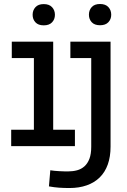

<svg xmlns="http://www.w3.org/2000/svg" viewBox="-20 -739 640 971"><path d="M335.9 -528.3H539.1V2.9Q539.1 53.7 525.1 92.8Q511.2 131.8 484.4 158.2Q457.5 184.6 418.9 198.2Q380.4 211.9 331.1 211.9Q303.2 211.9 278.8 210.2Q254.4 208.5 227.5 203.6L234.4 122.1Q242.7 123.5 255.1 124.8Q267.6 126 280.8 126.7Q293.9 127.4 305.7 127.7Q317.4 127.9 324.2 127.9Q348.6 127.9 370.1 122.1Q391.6 116.2 407.5 101.8Q423.3 87.4 432.4 63.5Q441.4 39.6 441.4 2.9V-445.3H335.9ZM39.6 -528.3H249V-83H358.9V0H36.6V-83H151.4V-445.3H39.6ZM145 -664.1Q145 -687 159.2 -702.6Q173.3 -718.3 201.2 -718.3Q229 -718.3 243.4 -702.6Q257.8 -687 257.8 -664.1Q257.8 -641.6 243.4 -626.2Q229 -610.8 201.2 -610.8Q173.3 -610.8 159.2 -626.2Q145 -641.6 145 -664.1ZM429.7 -664.6Q429.7 -687.5 443.8 -703.1Q458 -718.8 485.8 -718.8Q513.7 -718.8 528.1 -703.1Q542.5 -687.5 542.5 -664.6Q542.5 -642.1 528.1 -626.7Q513.7 -611.3 485.8 -611.3Q458 -611.3 443.8 -626.7Q429.7 -642.1 429.7 -664.6Z"/></svg>

Font: Roboto Mono
Style: Regular
Weight: 500
Designer: Google
Version: Version 2.000986; 2015; ttfautohint (v1.3)